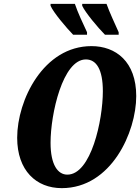

<svg xmlns="http://www.w3.org/2000/svg" viewBox="-20 -964 726 995"><path d="M524 -784H595V-797C575 -842 548 -899 532 -944H406V-934C422 -899 488 -820 524 -784ZM359 -784H431V-797C410 -842 383 -899 368 -944H242V-934C257 -899 324 -820 359 -784ZM300 11C557 11 686 -280 686 -466C686 -645 580 -725 454 -725C205 -725 69 -445 69 -250C69 -80 168 11 300 11ZM329 -59C280 -59 242 -109 242 -224C242 -374 305 -656 425 -656C479 -656 513 -605 513 -491C513 -341 452 -59 329 -59Z"/></svg>

Font: Noto Serif ExtraCondensed Black
Style: Italic
Weight: 900
Width: 2
Italic angle: -12°
Designer: Monotype Design Team
Foundry: Monotype Imaging Inc.
Version: Version 2.014